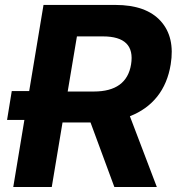

<svg xmlns="http://www.w3.org/2000/svg" viewBox="-20 -747 710 767"><path d="M27 -383.2H96.6L153.8 -727.3H440.7Q563.9 -727.3 622.2 -662.6Q679.7 -598.7 661.9 -489.7Q649.5 -413.4 608.1 -361.3Q566.8 -309.3 498.9 -282.7L606.5 0H436.8L341.6 -257.8H229.8L186.8 0H33L77.4 -267.8H8.2ZM250.4 -381.4H354.8Q485.8 -381.4 503.6 -489.7Q521.7 -601.6 391 -601.6H287.3Z"/></svg>

Font: Inter P
Style: Bold Italic
Weight: 700
Italic angle: 9.39999°
Designer: Rasmus Andersson
Foundry: rsms
Version: Version 3.018;git-588b23468